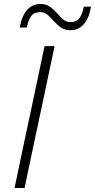

<svg xmlns="http://www.w3.org/2000/svg" viewBox="-20 -945 478 965"><path d="M53 0Q65.5 -60.5 77.5 -116Q89.5 -171.5 103 -237.5L153 -472Q167.5 -540 179.2 -596.5Q191 -653 204 -713H254.5Q241.5 -653 229.5 -596.5Q217.5 -540 203.5 -472L153.5 -237.5Q139.5 -171.5 127.8 -116Q116 -60.5 103.5 0ZM334 -793Q306 -793 286.2 -806.8Q266.5 -820.5 251 -838.5Q235.5 -856.5 219.8 -870.2Q204 -884 183.5 -884Q151.5 -884 137.2 -865.2Q123 -846.5 114.5 -806.5H79Q89 -864 115.8 -894.5Q142.5 -925 183 -925Q211.5 -925 231 -911.2Q250.5 -897.5 266 -879.5Q281.5 -861.5 297 -847.8Q312.5 -834 333 -834Q364.5 -834 378.8 -853Q393 -872 401.5 -911.5H437.5Q428 -854 401.2 -823.5Q374.5 -793 334 -793Z"/></svg>

Font: Commissioner ExtraLight
Style: Italic
Weight: 200
Italic angle: -12°
Designer: Kostas Bartsokas
Foundry: Kostas Bartsokas
Version: Version 1.000; ttfautohint (v1.8.3)